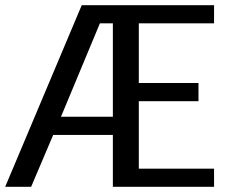

<svg xmlns="http://www.w3.org/2000/svg" viewBox="-40 -720 875 740"><path d="M-20 0 275 -700H785V-630H495V-400H725V-330H495V-70H785V0H395V-200H165L80 0ZM195 -270H395V-630H345Z"/></svg>

Font: Scada
Style: Regular
Weight: 400
Designer: Jovanny Lemonad
Foundry: Jovanny Lemonad
Version: Version 4.100;PS 004.100;hotconv 1.0.88;makeotf.lib2.5.64775